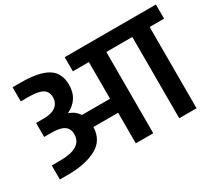

<svg xmlns="http://www.w3.org/2000/svg" viewBox="-122 -906 1294 1152"><g transform="rotate(-30 524.5 -330.5)"><path d="M1049 -563H949V0H829V-563H729H649V0H528V-212H357Q354 -120 277 -80Q200 -40 83 -40H25V-137H83Q236 -137 236 -232Q236 -271 209 -289.5Q182 -308 122 -308H71V-405H123Q180 -405 208 -427.5Q236 -450 236 -488Q236 -529 205.5 -546Q175 -563 113 -563H56V-661H113Q238 -661 297.5 -624.5Q357 -588 357 -504Q357 -454 334.5 -418.5Q312 -383 266 -360Q309 -346 333 -309H528V-563H417V-661H729H1049Z"/></g></svg>

Font: Biryani
Style: Bold
Weight: 700
Designer: Dan Reynolds and Mathieu Reguer
Foundry: Dan Reynolds and Mathieu Reguer
Version: Version 1.004; ttfautohint (v1.1) -l 5 -r 5 -G 72 -x 0 -D la